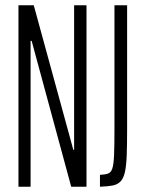

<svg xmlns="http://www.w3.org/2000/svg" viewBox="-20 -708 547 728"><path d="M50 0V-688H108L258 -140H261V-688H308V0H250L100 -553H96V0ZM359 0V-45Q379 -46 390 -50Q401 -54 406 -69.5Q411 -85 412.5 -120Q414 -155 414 -216V-688H462V-222Q462 -160 460.5 -119.5Q459 -79 453.5 -55Q448 -31 436.5 -19.5Q425 -8 406.5 -4.5Q388 -1 359 0Z"/></svg>

Font: Saira UltraCondensed Light
Style: Regular
Weight: 300
Width: 1
Designer: Hector Gatti with collaboration of the Omnibus-Type team
Foundry: Omnibus-Type
Version: Version 1.101